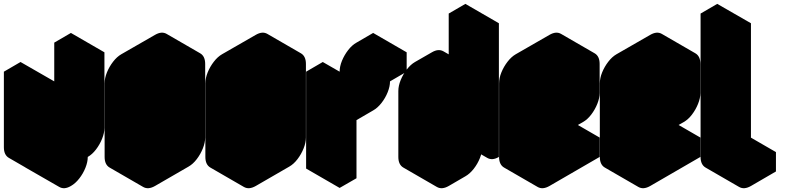

<svg xmlns="http://www.w3.org/2000/svg" viewBox="-63 -920 4069 991"><path d="M303 40Q269 60 243 45Q217 30 217 -10L390 -110V-600L476 -650V-260Q476 -234 464 -204Q452 -174 432.5 -148.5Q413 -123 390 -110Q390 -84 378 -54Q366 -24 346 1.5Q326 27 303 40ZM130 -450 217 -500V-10Q182 10 156 -5Q130 -20 130 -60ZM476 -650 390 -600 217 -700 303 -750ZM390 -600V-110L217 -210V-700ZM390 -110 217 -10 43 -110 217 -210ZM217 -10Q217 30 243 45L69 -55Q43 -70 43 -110ZM217 -500 130 -450 -43 -550 43 -600ZM130 -450V-60Q130 -20 156 -5L-17 -105Q-43 -120 -43 -160V-550Z M737 -540 910 -640Q944 -660 970 -645Q996 -630 996 -590V-210Q996 -184 984 -154Q972 -124 952.5 -98.5Q933 -73 910 -60L737 40Q702 60 676 45Q650 30 650 -10V-390Q650 -417 662 -446.5Q674 -476 694 -501.5Q714 -527 737 -540ZM737 -60 910 -160V-540L737 -440ZM910 -540V-160L737 -260V-640ZM910 -160 737 -60 563 -160 737 -260ZM970 -645Q944 -660 910 -640L737 -540Q714 -527 694 -501.5Q674 -476 662 -446.5Q650 -417 650 -390V-10Q650 30 676 45L503 -55Q477 -70 477 -110V-490Q477 -517 489 -546.5Q501 -576 520.7 -601.5Q540.4 -627 563 -640L737 -740Q771.4 -760 797 -745Z M1257 -540 1430 -640Q1464 -660 1490 -645Q1516 -630 1516 -590V-210Q1516 -184 1504 -154Q1492 -124 1472.5 -98.5Q1453 -73 1430 -60L1257 40Q1222 60 1196 45Q1170 30 1170 -10V-390Q1170 -417 1182 -446.5Q1194 -476 1214 -501.5Q1234 -527 1257 -540ZM1257 -60 1430 -160V-540L1257 -440ZM1430 -540V-160L1257 -260V-640ZM1430 -160 1257 -60 1083 -160 1257 -260ZM1490 -645Q1464 -660 1430 -640L1257 -540Q1234 -527 1214 -501.5Q1194 -476 1182 -446.5Q1170 -417 1170 -390V-10Q1170 30 1196 45L1023 -55Q997 -70 997 -110V-490Q997 -517 1009 -546.5Q1021 -576 1040.7 -601.5Q1060.4 -627 1083 -640L1257 -740Q1291.4 -760 1317 -745Z M1690 -450 1777 -500V-400L1863 -450Q1863 -477 1875 -506.5Q1887 -536 1907 -561.5Q1927 -587 1950 -600L2036 -650V-550L1950 -500Q1950 -474 1938 -444Q1926 -414 1906 -388.5Q1886 -363 1863 -350L1777 -300V0L1690 50ZM1690 -450V50L1517 -50V-550ZM2036 -650 1950 -600Q1927 -587 1907 -561.5Q1887 -536 1875 -506.5Q1863 -477 1863 -450L1690 -550Q1690 -577 1702.1 -606.5Q1714.3 -636 1734 -661.5Q1753.7 -687 1777 -700L1863 -750ZM1863 -450 1777 -400 1603 -500 1690 -550ZM1777 -500 1690 -450 1517 -550 1603 -600Z M2253 -500 2339 -550Q2374 -570 2400 -555Q2426 -540 2426 -500V-750L2512 -800V-110Q2478 -90 2452 -105Q2426 -120 2426 -160Q2426 -134 2414 -104Q2402 -74 2382 -48.5Q2362 -23 2339 -10L2253 40Q2218 60 2192 45Q2166 30 2166 -10V-350Q2166 -377 2178 -406.5Q2190 -436 2210 -461.5Q2230 -487 2253 -500ZM2253 -400V-60L2426 -160V-500ZM2426 -160Q2426 -120 2452 -105L2279 -205Q2253 -220 2253 -260ZM2512 -800 2426 -750 2253 -850 2339 -900ZM2426 -750V-500L2253 -600V-850ZM2426 -500V-160L2253 -260V-600ZM2426 -160 2253 -60 2079 -160 2253 -260ZM2400 -555Q2374 -570 2339 -550L2253 -500Q2230 -487 2210 -461.5Q2190 -436 2178 -406.5Q2166 -377 2166 -350V-10Q2166 30 2192 45L2019 -55Q1993 -70 1993 -110V-450Q1993 -477 2005 -506.5Q2017 -536 2036.7 -561.5Q2056.4 -587 2079 -600L2166 -650Q2200 -670 2226 -655Z M2773 -540 2946 -640Q2980 -660 3006 -645Q3032 -630 3032 -590V-440Q3032 -414 3020 -384Q3008 -354 2988.5 -328.5Q2969 -303 2946 -290L2859 -240Q2825 -220 2799 -235Q2773 -250 2773 -290V-60L3032 -210V-110L2773 40Q2738 60 2712 45Q2686 30 2686 -10V-390Q2686 -417 2698 -446.5Q2710 -476 2730 -501.5Q2750 -527 2773 -540ZM2946 -540 2773 -440V-290L2946 -390ZM3032 -210 2773 -60 2599 -160 2859 -310ZM2946 -540V-390L2773 -490V-640ZM2773 -290Q2773 -250 2799 -235L2625 -335Q2599 -350 2599 -390ZM2946 -390 2773 -290 2599 -390 2773 -490ZM3006 -645Q2980 -660 2946 -640L2773 -540Q2750 -527 2730 -501.5Q2710 -476 2698 -446.5Q2686 -417 2686 -390V-10Q2686 30 2712 45L2539 -55Q2513 -70 2513 -110V-490Q2513 -517 2525 -546.5Q2537 -576 2556.7 -601.5Q2576.4 -627 2599 -640L2773 -740Q2807.4 -760 2833 -745Z M3293 -540 3466 -640Q3500 -660 3526 -645Q3552 -630 3552 -590V-440Q3552 -414 3540 -384Q3528 -354 3508.5 -328.5Q3489 -303 3466 -290L3379 -240Q3345 -220 3319 -235Q3293 -250 3293 -290V-60L3552 -210V-110L3293 40Q3258 60 3232 45Q3206 30 3206 -10V-390Q3206 -417 3218 -446.5Q3230 -476 3250 -501.5Q3270 -527 3293 -540ZM3466 -540 3293 -440V-290L3466 -390ZM3552 -210 3293 -60 3119 -160 3379 -310ZM3466 -540V-390L3293 -490V-640ZM3293 -290Q3293 -250 3319 -235L3145 -335Q3119 -350 3119 -390ZM3466 -390 3293 -290 3119 -390 3293 -490ZM3526 -645Q3500 -660 3466 -640L3293 -540Q3270 -527 3250 -501.5Q3230 -476 3218 -446.5Q3206 -417 3206 -390V-10Q3206 30 3232 45L3059 -55Q3033 -70 3033 -110V-490Q3033 -517 3045 -546.5Q3057 -576 3076.7 -601.5Q3096.4 -627 3119 -640L3293 -740Q3327.4 -760 3353 -745Z M3813 -60 3942 -135V-35L3813 40Q3778 60 3752 45Q3726 30 3726 -10V-750L3813 -800ZM3813 -800 3726 -750 3553 -850 3639 -900ZM3942 -135 3813 -60 3639 -160 3769 -235ZM3726 -750V-10Q3726 30 3752 45L3579 -55Q3553 -70 3553 -110V-850Z"/></svg>

Font: Nabla Normal
Style: Regular
Weight: 400
Designer: Arthur Reinders Folmer
Version: Version 1.000